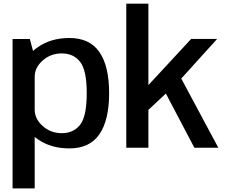

<svg xmlns="http://www.w3.org/2000/svg" viewBox="-20 -805 1242 1046"><path d="M48.5 221.5H169V-494L142.5 -592.5H48.5ZM358 3.5Q468.5 3.5 521.5 -73.5Q574.5 -150.5 574.5 -297.5Q574.5 -445 521.5 -521.5Q468.5 -598 358 -598Q258.5 -598 187.5 -549Q116.5 -500 116.5 -445L169 -386.5Q169 -437 212.8 -475.5Q256.5 -514 316.5 -514Q380.5 -514 416.5 -468.2Q452.5 -422.5 452.5 -297Q452.5 -171 416.5 -125.2Q380.5 -79.5 316.5 -79.5Q256.5 -79.5 212.8 -118.2Q169 -157 169 -208.5L116.5 -148.5Q116.5 -94 187.5 -45.2Q258.5 3.5 358 3.5Z M881.5 -299.5 1039 0H1169.5L964 -383.5ZM668 0H788.5V-206.5L887.5 -299L963 -372L1163 -593H1021.5L788.5 -341.5V-785H668Z"/></svg>

Font: Anybody Thin Medium
Style: Regular
Weight: 500
Version: Version 1.113;gftools[0.9.25]